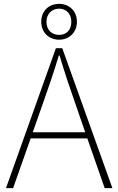

<svg xmlns="http://www.w3.org/2000/svg" viewBox="-20 -976 614 996"><path d="M287 -770C338 -770 379 -807 379 -863C379 -920 338 -956 287 -956C234 -956 194 -920 194 -863C194 -807 234 -770 287 -770ZM287 -931C322 -931 350 -906 350 -863C350 -818 322 -795 287 -795C251 -795 221 -818 221 -863C221 -906 251 -931 287 -931ZM523 0H563L303 -726H270L11 0H48L139 -258H433ZM150 -290 201 -435C232 -523 258 -597 285 -688H289C316 -597 341 -523 372 -435L422 -290Z"/></svg>

Font: SSpoqa Han Sans Neo Thin
Style: Regular
Weight: 100
Designer: [Spoqa Han Sans Neo] Dong-huui Kim  Younghwa Kang  Yujin Lee  [Noto Sans] Ryoko NISHIZUKA  (kana & ideographs); Paul D. 
Foundry: Spoqa (http://www.spoqa-han-sans.com)
Version: Version 1.000